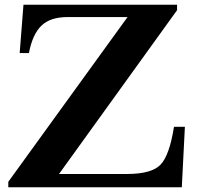

<svg xmlns="http://www.w3.org/2000/svg" viewBox="-20 -790 837 810"><path d="M760 -255 747 0H15V-23L518 -718H265Q192 -718 154.5 -681.5Q117 -645 102 -566H63L79 -770H727V-747L229 -56H515Q620 -56 657.5 -95.5Q695 -135 714 -255Z"/></svg>

Font: Libre Baskerville
Style: Bold
Weight: 700
Designer: Pablo Impallari, Rodrigo Fuenzalida
Foundry: Pablo Impallari, Rodrigo Fuenzalida
Version: Version 1.000